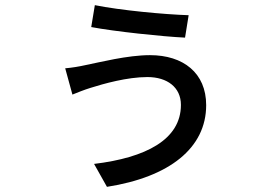

<svg xmlns="http://www.w3.org/2000/svg" viewBox="-20 -664 1040 745"><path d="M682 -257C682 -122 545 -52 345 -28L395 61C638 23 780 -90 780 -256C780 -381 691 -450 562 -450C474 -450 366 -422 310 -411C288 -406 258 -401 233 -399L261 -297C278 -304 308 -316 331 -323C382 -339 473 -365 552 -365C629 -365 682 -325 682 -257ZM348 -644 334 -559C423 -542 612 -522 698 -518L712 -605C617 -608 447 -624 348 -644Z"/></svg>

Font: Noto Sans T Chinese Medium
Style: Regular
Weight: 500
Designer: Ryoko NISHIZUKA (kana & ideographs); Paul D. Hunt (Latin, Greek & Cyrillic); Wenlong ZHANG (bopomofo); Sandoll Communica
Foundry: Adobe Systems Incorporated
Version: Version 1.000;PS 1;hotconv 1.0.78;makeotf.lib2.5.61930